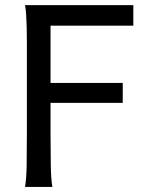

<svg xmlns="http://www.w3.org/2000/svg" viewBox="-20 -733 602 753"><path d="M461.4 -407.7V-329.6H178.2V-212.4Q178.2 -139.6 179.2 -84.2Q180.2 -28.8 185.5 0H78.1Q83.5 -29.3 84.5 -84.7Q85.4 -140.1 85.4 -212.4V-566.4Q85.4 -599.1 84.7 -626.7Q84 -654.3 82.5 -676.3Q81.1 -698.2 78.1 -712.9H502.9V-632.3H178.2V-407.7Z"/></svg>

Font: Andika APac
Style: Regular
Weight: 400
Designer: Victor Gaultney, Annie Olsen, Julie Remington, Don Collingsworth, Eric Hays, Becca Hirsbrunner
Foundry: SIL International
Version: Version 5.000